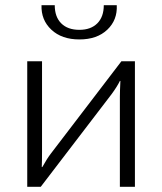

<svg xmlns="http://www.w3.org/2000/svg" viewBox="-20 -720 625 740"><path d="M380 -700H430Q433 -643 393.5 -605.5Q354 -568 286 -568Q218 -568 178 -605.5Q138 -643 140 -700H191Q191 -655 216 -630Q241 -605 286 -605Q330 -605 355 -630Q380 -655 380 -700ZM500 0H442V-348Q442 -366 444 -408H442Q432 -387 410 -357L137 0H85V-484H142V-138Q142 -98 141 -76H143Q162 -110 176 -128L448 -484H500Z"/></svg>

Font: Exo 2.0 Light
Style: Regular
Weight: 300
Designer: Natanael Gama
Version: Version 1.001;PS 001.001;hotconv 1.0.70;makeotf.lib2.5.58329